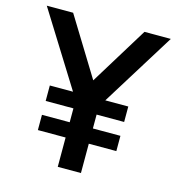

<svg xmlns="http://www.w3.org/2000/svg" viewBox="-110 -841 868 936"><g transform="rotate(15 324.0 -372.5)"><path d="M266 0H383V-148H522V-225H383V-295H522V-373H406L637 -745H504L324 -452L144 -745H11L243 -373H126V-295H266V-225H126V-148H266Z"/></g></svg>

Font: Mluvka SemiBold
Style: Regular
Weight: 600
Designer: Modified by Jiří Krblich, Original typeface by Gumpita Rahayu
Foundry: Gumpita Rahayu & Jiří Krblich
Version: Version 2.000;Glyphs 3.1.1 (3134)